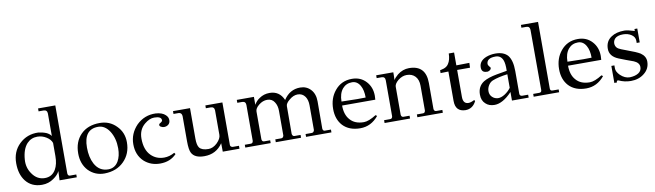

<svg xmlns="http://www.w3.org/2000/svg" viewBox="-39 -1250 6178 1811"><g transform="rotate(-10 3050.0 -345.0)"><path d="M588 -27V0H423L427 -88Q409 -51 367 -23Q318 13 254 13Q154 13 98 -59Q48 -124 48 -229Q48 -341 121 -411Q196 -483 304 -479Q346 -474 382 -459Q414 -442 424 -424V-640Q423 -675 388 -675H341V-703H506V-51Q508 -27 528 -27ZM424 -231V-358Q413 -392 373 -417Q333 -442 287 -442Q228 -442 188 -400Q141 -349 134 -249Q128 -172 171 -112Q217 -45 291 -45Q361 -45 396 -106Q424 -155 424 -231Z M1111 -244Q1111 -133 1039 -62Q969 8 854 10Q763 11 700 -53Q640 -118 640 -218Q640 -331 707 -399Q774 -467 889 -467Q984 -467 1047 -402Q1111 -339 1111 -244ZM1020 -202Q1020 -297 977 -366Q933 -434 868 -434Q731 -434 731 -259Q731 -166 765 -102Q808 -22 894 -22Q957 -22 991 -78Q1020 -128 1020 -202Z M1252 -254Q1252 -146 1308 -90Q1358 -40 1433 -40Q1484 -40 1533 -68L1543 -54Q1483 9 1386 9Q1296 9 1233 -48Q1167 -111 1167 -214Q1167 -316 1241 -393Q1318 -468 1425 -464Q1487 -460 1518 -430Q1543 -407 1541 -376Q1540 -352 1523 -338Q1506 -324 1481 -324Q1468 -324 1452 -332.5Q1436 -341 1440 -356Q1442 -363 1458 -371Q1476 -382 1473 -394Q1470 -428 1404 -428Q1359 -428 1312 -389Q1252 -340 1252 -254Z M2146 -27V1H1986L1985 -80Q1923 13 1808 13Q1717 13 1688 -41Q1671 -72 1671 -155V-396Q1668 -430 1637 -430H1590V-457H1753V-165Q1753 -102 1772 -77Q1796 -47 1858 -47Q1902 -47 1942 -85Q1982 -125 1982 -160V-396Q1980 -430 1946 -430H1900V-457H2063V-49Q2063 -38 2071.5 -32.5Q2080 -27 2088 -27Z M3027 -27V0H2784V-27H2843Q2862 -27 2868 -50V-286Q2868 -339 2846 -371Q2820 -408 2775 -408Q2734 -408 2695 -375Q2656 -344 2656 -317L2655 -50Q2660 -27 2678 -27H2736V0H2494V-27H2551Q2570 -27 2575 -50V-286Q2575 -337 2552 -371Q2529 -408 2483 -408Q2440 -408 2402 -377Q2365 -347 2365 -317V-50Q2368 -27 2387 -27H2445V0H2202V-27H2260Q2279 -27 2282 -50V-395Q2281 -429 2247 -429H2201V-457H2365V-416V-381Q2385 -417 2418 -438Q2461 -468 2516 -468Q2611 -468 2650 -377Q2709 -468 2809 -468Q2870 -468 2909.5 -425.5Q2949 -383 2949 -311L2948 -50Q2950 -27 2969 -27Z M3488 -232H3170Q3170 -144 3214 -95Q3259 -42 3346 -42Q3392 -42 3465 -88L3478 -78Q3407 9 3303 9Q3197 9 3137 -54Q3081 -115 3081 -214Q3081 -317 3140 -388Q3202 -464 3304 -464Q3388 -464 3440 -406Q3490 -351 3490 -269Q3490 -258 3488 -232ZM3402 -268Q3402 -340 3377 -383Q3349 -432 3300 -432Q3243 -432 3208 -391Q3171 -346 3171 -270Q3358 -265 3402 -268Z M4094 -27V0H3850V-27H3909Q3928 -27 3931 -50V-287Q3931 -345 3901 -377.5Q3871 -410 3819 -410Q3777 -410 3737 -379Q3699 -347 3699 -319V-50Q3702 -27 3722 -27H3780V0H3536V-27H3594Q3614 -27 3617 -50V-396Q3616 -430 3583 -430H3536V-457H3700V-430Q3699 -418 3699 -402V-382Q3707 -401 3741 -430Q3792 -470 3852 -470Q4013 -470 4013 -299V-50Q4016 -27 4036 -27Z M4246 -541H4297V-418L4422 -420L4420 -374H4297V-116Q4297 -49 4349 -49Q4372 -49 4406 -67L4413 -56Q4379 13 4309 13Q4213 11 4213 -92V-374L4138 -372V-399Q4145 -401 4157.5 -404Q4170 -407 4176 -409Q4206 -420 4221 -444Q4245 -480 4246 -541Z M4916 -28V0H4756V-82Q4667 12 4588 12Q4535 12 4503 -19Q4468 -50 4468 -107Q4468 -186 4529 -225Q4575 -253 4658 -268L4756 -285Q4758 -356 4744 -389Q4724 -436 4675 -436Q4590 -436 4589 -379Q4589 -369 4600.5 -355.5Q4612 -342 4612 -341Q4613 -326 4597.5 -316Q4582 -306 4569 -309Q4519 -309 4520 -361Q4521 -420 4589 -448Q4631 -464 4678 -464Q4757 -464 4796 -420Q4835 -372 4835 -268V-50Q4835 -40 4842 -34Q4849 -28 4858 -28ZM4756 -122V-252Q4669 -241 4613 -219Q4587 -209 4570 -182Q4553 -155 4553 -125Q4553 -91 4575.5 -69Q4598 -47 4630 -45Q4661 -44 4696.5 -66.5Q4732 -89 4756 -122Z M5208 -27V0H4964V-27H5022Q5045 -27 5045 -50L5044 -627Q5043 -661 5010 -661H4963V-688H5127V-50Q5127 -27 5150 -27Z M5652 -232H5334Q5334 -144 5378 -95Q5423 -42 5510 -42Q5556 -42 5629 -88L5642 -78Q5571 9 5467 9Q5361 9 5301 -54Q5245 -115 5245 -214Q5245 -317 5304 -388Q5366 -464 5468 -464Q5552 -464 5604 -406Q5654 -351 5654 -269Q5654 -258 5652 -232ZM5566 -268Q5566 -340 5541 -383Q5513 -432 5464 -432Q5407 -432 5372 -391Q5335 -346 5335 -270Q5522 -265 5566 -268Z M6077 -141Q6077 -72 6022 -29Q5970 13 5894 13Q5833 13 5778 -13Q5762 -19 5759 5Q5742 2 5736 5V-159H5765V-130Q5765 -98 5800 -63Q5842 -23 5890 -23Q5942 -25 5973 -45Q6004 -65 6004 -102Q6004 -143 5952 -165Q5881 -190 5814 -217Q5731 -251 5731 -323Q5731 -397 5789 -434Q5837 -466 5914 -466Q5946 -466 6011 -445V-464H6038V-331H6009V-352Q6009 -388 5975.5 -410.5Q5942 -433 5896 -433Q5839 -433 5815 -406Q5796 -382 5800 -353Q5805 -324 5829 -310Q5840 -302 5906 -278Q5993 -247 6029 -225Q6077 -192 6077 -141Z"/></g></svg>

Font: GFS Didot
Style: Regular
Weight: 400
Designer: Takis Katsoulidis and George D. Matthiopoulos
Foundry: Takis Katsoulidis and George D. Matthiopoulos
Version: Version 1.0